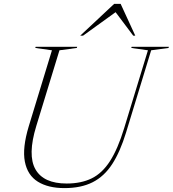

<svg xmlns="http://www.w3.org/2000/svg" viewBox="-20 -955 886 985"><path d="M166 -308Q120.5 -159 162 -86.2Q203.5 -13.5 322 -13.5Q396.5 -13.5 450.5 -40Q504.5 -66.5 544.5 -128.8Q584.5 -191 617 -297.5L739 -697L653.5 -709L655.5 -715H846.5L844.5 -709L755.5 -697L626.5 -274.5Q596.5 -176.5 555.8 -113.5Q515 -50.5 455.5 -20.2Q396 10 310.5 10Q227 10 174 -23Q121 -56 107.5 -126Q94 -196 127.5 -307L246.5 -697L161 -709L163 -715H376L374 -709L285 -697ZM391.5 -772 565.5 -935H599L674 -772H663.5L573 -892.5L406 -772Z"/></svg>

Font: Newsreader Display ExtraLight
Style: Italic
Weight: 275
Italic angle: -17°
Designer: Hugues Gentile
Foundry: Production Type
Version: Version 1.001